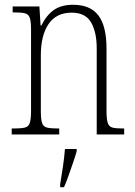

<svg xmlns="http://www.w3.org/2000/svg" viewBox="-20 -563 564 804"><path d="M29 0V-25H41Q70 -25 85 -29Q100 -33 105 -49Q110 -65 110 -99V-438Q110 -472 105 -487.5Q100 -503 85.5 -507Q71 -511 43 -511H33V-536H145L150 -456H153Q175 -500 206 -521.5Q237 -543 286 -543Q358 -543 392 -498.5Q426 -454 426 -359V-99Q426 -65 431 -49Q436 -33 450 -29Q464 -25 493 -25H500V0H385V-361Q385 -428 361.5 -469Q338 -510 280 -510Q216 -510 183.5 -462.5Q151 -415 151 -331V-98Q151 -64 156 -48.5Q161 -33 176 -29Q191 -25 220 -25H228V0ZM232 208Q238 172 243.5 135Q249 98 252 61H301V71Q295 92 285.5 119.5Q276 147 266.5 174Q257 201 248 221H232Z"/></svg>

Font: Noto Serif Ethiopic Condensed ExtraLight
Style: Regular
Weight: 200
Width: 3
Designer: Monotype Design Team
Foundry: Monotype Imaging Inc.
Version: Version 2.102; ttfautohint (v1.8.4.7-5d5b)